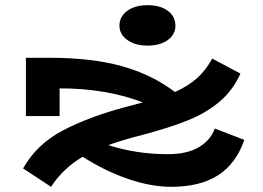

<svg xmlns="http://www.w3.org/2000/svg" viewBox="-20 -707 1015 741"><path d="M923 -167Q891 -75 821.5 -30.5Q752 14 640 14Q564 14 475.5 -16Q387 -46 299 -102Q223 -57 177 14L69 -57Q122 -151 223.5 -204Q325 -257 468 -295L492 -301L531 -312Q390 -366 210 -366V-259H80V-484H170Q335 -484 451 -451.5Q567 -419 655 -352Q705 -374 739.5 -404.5Q774 -435 799 -481L908 -423Q879 -359 829 -316Q779 -273 708.5 -244Q638 -215 532 -187Q450 -166 398 -147Q506 -112 628 -112Q702 -112 747.5 -139Q793 -166 809 -211ZM441 -608Q441 -643 471 -665Q501 -687 549 -687Q599 -687 628 -665Q657 -643 657 -608Q657 -574 627.5 -552.5Q598 -531 549 -531Q501 -531 471 -553Q441 -575 441 -608Z"/></svg>

Font: BioRhyme Expanded ExtraBold
Style: Regular
Weight: 800
Width: 7
Designer: Aoife Mooney
Foundry: Aoife Mooney Type
Version: Version 1.001